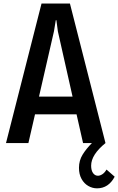

<svg xmlns="http://www.w3.org/2000/svg" viewBox="-20 -804 665 1079"><path d="M624.5 189Q589.8 254.4 525.4 254.4Q499.5 254.4 476.1 241Q452.6 227.5 438.2 201.4Q423.8 175.3 423.8 139.2Q423.8 98.1 444.3 64.9Q464.8 31.7 496.6 0H446.8L410.2 -161.6H176.8L139.6 0H13.7L213.4 -784.2H373L572.8 0Q492.2 65.4 492.2 127Q492.2 153.8 502.9 168.7Q513.7 183.6 530.3 183.6Q542.5 183.6 555.7 174.8Q568.8 166 578.6 148.9ZM387.7 -261.2 305.2 -627.9 296.9 -690.4H293.5L283.2 -627.9L199.2 -261.2Z"/></svg>

Font: Decalotype Medium
Style: Regular
Weight: 500
Designer: Alfredo Marco Pradil
Foundry: Alfredo Marco Pradil
Version: Version 1.0